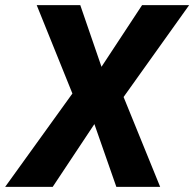

<svg xmlns="http://www.w3.org/2000/svg" viewBox="-64 -731 760 751"><path d="M250 -710.9 333 -469.7 491.7 -710.9H675.8L419.4 -351.6L562.5 0H391.1L305.2 -245.6L142.1 0H-43.9L219.2 -365.2L79.6 -710.9Z"/></svg>

Font: Roboto ExtraBold
Style: Italic
Weight: 800
Designer: Christian Robertson
Foundry: Google
Version: Version 3.009; 2024